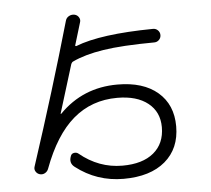

<svg xmlns="http://www.w3.org/2000/svg" viewBox="-59 -873 1117 1016"><g transform="rotate(-5 500.0 -364.5)"><path d="M117 17Q103 13 95.5 0.5Q88 -12 93 -26Q223 -423 325 -779Q329 -795 343 -803Q357 -811 373 -808Q388 -805 396 -792Q404 -779 399 -765Q387 -726 363 -646Q362 -644 364.5 -642.5Q367 -641 369 -642Q501 -694 781 -697Q796 -697 806.5 -686.5Q817 -676 817 -661Q817 -646 806.5 -635.5Q796 -625 781 -625Q609 -624 509.5 -608.5Q410 -593 345 -562Q338 -559 334 -550Q274 -353 255 -294Q254 -292 255.5 -291.5Q257 -291 258 -292Q383 -420 567 -420Q704 -420 781 -354Q858 -288 858 -173Q858 -55 778.5 12.5Q699 80 557 80Q415 80 304 -6Q275 -28 289 -64Q293 -77 306.5 -79.5Q320 -82 330 -74Q432 10 557 10Q664 10 723 -39Q782 -88 782 -175Q782 -256 723 -303Q664 -350 560 -350Q424 -350 326 -266.5Q228 -183 163 -8Q158 6 145 13.5Q132 21 117 17Z"/></g></svg>

Font: Rounded Mplus 1c
Style: Regular
Weight: 400
Version: Version 1.059.20150529